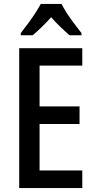

<svg xmlns="http://www.w3.org/2000/svg" viewBox="-20 -960 489 980"><path d="M400 0H78V-714H400V-625H182V-417H386V-327H182V-90H400ZM294 -940Q305 -918 322.5 -891Q340 -864 360 -838Q380 -812 396 -791V-780H335Q313 -799 289 -822Q265 -845 241 -872Q217 -845 192 -821Q167 -797 147 -780H86V-791Q104 -814 123.5 -840.5Q143 -867 160 -893Q177 -919 188 -940Z"/></svg>

Font: Noto Sans Bengali Condensed Medium
Style: Regular
Weight: 500
Width: 3
Designer: Jelle Bosma - Monotype Design Team
Foundry: Monotype Imaging Inc.
Version: Version 2.003